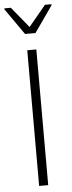

<svg xmlns="http://www.w3.org/2000/svg" viewBox="-61 -939 362 970"><g transform="rotate(-5 120.0 -454.5)"><path d="M97 0V-688H143V0ZM93 -771 0 -904V-909H33L119 -804L206 -909H239V-904L146 -771Z"/></g></svg>

Font: Saira SemiCondensed ExtraLight
Style: Regular
Weight: 250
Width: 4
Designer: Hector Gatti with collaboration of the Omnibus-Type team
Foundry: Omnibus-Type
Version: Version 1.101